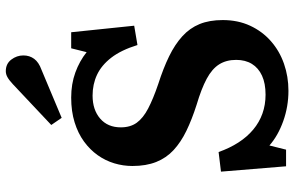

<svg xmlns="http://www.w3.org/2000/svg" viewBox="-192 -784 991 646"><g transform="rotate(-90 303.0 -461.5)"><path d="M320 14Q267 14 218 -3.5Q169 -21 136 -50L122 6H66L48 -213L114 -221Q127 -184 146 -154.5Q165 -125 189.5 -104.5Q214 -84 243.5 -73.5Q273 -63 307 -63Q345 -63 371 -75Q397 -87 410.5 -109Q424 -131 424 -162Q424 -195 409 -219Q394 -243 360.5 -261Q327 -279 273 -295Q223 -311 185 -329.5Q147 -348 120.5 -372.5Q94 -397 80.5 -431Q67 -465 67 -511Q67 -542 76 -572Q85 -602 103.5 -628Q122 -654 149.5 -674Q177 -694 214 -705.5Q251 -717 297 -717Q343 -717 381.5 -703Q420 -689 450 -665L463 -717H517L539 -505L474 -494Q457 -549 431.5 -582Q406 -615 374 -630Q342 -645 304 -645Q256 -645 226.5 -619.5Q197 -594 197 -550Q197 -518 212.5 -496.5Q228 -475 260.5 -458Q293 -441 343 -424Q396 -407 436 -387.5Q476 -368 503.5 -343Q531 -318 544.5 -285Q558 -252 558 -207Q558 -156 539 -115Q520 -74 487 -45Q454 -16 411 -1Q368 14 320 14ZM229 -749 205 -784 342 -913Q356 -926 366 -931.5Q376 -937 386 -937Q411 -937 425 -918.5Q439 -900 439 -878Q439 -857 427.5 -841.5Q416 -826 391 -817Z"/></g></svg>

Font: Literata 18pt SemiBold
Style: Regular
Weight: 600
Designer: Latin by Veronika Burian and Jose Scaglione. Greek by Irene Vlachou. Cyrillic by Vera Evstafieva.
Foundry: TypeTogether
Version: Version 3.103;gftools[0.9.29]